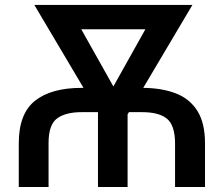

<svg xmlns="http://www.w3.org/2000/svg" viewBox="-20 -747 893 767"><path d="M799 0H679.3V-174.4Q679 -246.4 647 -272.7Q615.1 -299 547.2 -299H495L489.7 -290.1V0H371.4V-298.7L371.1 -299H306.5Q242.2 -299 208.1 -274Q174 -248.9 174 -175.8V0H55V-174.4Q55 -293 119.9 -344.5Q184.7 -396 306.5 -396H313.6L117.2 -727.3H748.6L552.2 -396Q627.5 -395.2 682.9 -373.8Q738.3 -352.3 768.6 -303.8Q799 -255.3 799 -174.4ZM432.9 -401.6 560.7 -630H304.7Z"/></svg>

Font: Linik Sans Medium
Style: Regular
Weight: 500
Designer: Rasmus Andersson (font), Cristiano Sobral (main changes)
Foundry: rsms
Version: Version 3.018;June 1, 2022;FontCreator 14.0.0.2814 64-bit; t